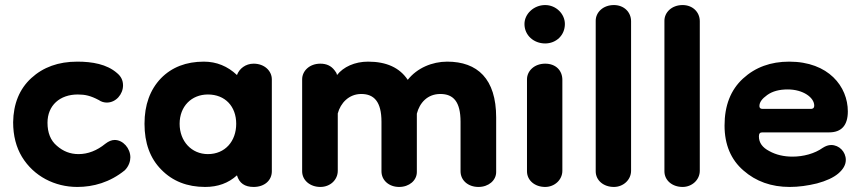

<svg xmlns="http://www.w3.org/2000/svg" viewBox="-20 -724 3408 760"><path d="M286 16C349 16 415 -2 474 -50C490 -66 496 -86 496 -101C496 -137 467 -170 434 -170C422 -170 410 -165 397 -155C364 -128 328 -114 291 -114C258 -114 230 -125 205 -147C180 -168 168 -199 168 -238C168 -307 217 -350 288 -350C317 -350 339 -345 371 -328C381 -321 392 -318 403 -318C439 -318 467 -351 467 -386C467 -406 459 -422 443 -435C403 -470 345 -480 286 -480C211 -480 151 -458 104 -415C57 -372 33 -313 32 -240C32 -187 44 -141 67 -103C114 -26 197 16 286 16Z M792 16C842 16 884 1 918 -30C927 1 949 16 984 16C1027 16 1056 -10 1056 -46V-410C1056 -443 1027 -472 984 -472C952 -472 927 -452 918 -427C881 -462 837 -480 787 -480C717 -480 660 -458 617 -414C574 -369 552 -309 552 -234C552 -158 574 -97 619 -52C663 -7 721 16 792 16ZM803 -114C738 -114 691 -165 691 -234C691 -303 738 -350 803 -350C871 -350 915 -303 915 -234C915 -165 871 -114 803 -114Z M1248 16C1287 16 1317 -12 1317 -48V-275C1328 -316 1361 -352 1410 -352C1461 -352 1490 -321 1490 -242V-46C1490 -10 1520 16 1560 16C1600 16 1630 -10 1630 -43V-274C1641 -317 1672 -352 1723 -352C1775 -352 1803 -321 1803 -242V-46C1803 -10 1833 16 1874 16C1914 16 1944 -10 1944 -43V-259C1944 -412 1870 -480 1750 -480C1691 -480 1631 -455 1594 -408C1562 -456 1510 -480 1437 -480C1384 -480 1339 -459 1314 -427C1313 -434 1309 -440 1304 -446C1291 -463 1273 -472 1248 -472C1205 -472 1176 -443 1176 -410V-46C1176 -10 1208 16 1248 16Z M2138 -552C2181 -552 2216 -584 2216 -629C2216 -669 2181 -704 2138 -704C2093 -704 2056 -669 2056 -629C2056 -584 2093 -552 2138 -552ZM2138 16C2175 16 2206 -12 2206 -48V-408C2206 -444 2181 -472 2138 -472C2095 -472 2066 -443 2066 -410V-46C2066 -10 2097 16 2138 16Z M2410 16C2447 16 2478 -12 2478 -48V-640C2478 -676 2450 -704 2410 -704C2367 -704 2338 -675 2338 -642V-46C2338 -10 2369 16 2410 16Z M2682 16C2719 16 2750 -12 2750 -48V-640C2750 -676 2722 -704 2682 -704C2639 -704 2610 -675 2610 -642V-46C2610 -10 2641 16 2682 16Z M3106 16C3141 16 3177 11 3214 2C3251 -8 3279 -21 3298 -37C3318 -54 3328 -72 3328 -91C3328 -123 3302 -150 3270 -150C3259 -150 3248 -146 3237 -139C3205 -116 3160 -104 3117 -104C3083 -104 3052 -111 3025 -126C2998 -140 2984 -159 2984 -184C2984 -195 2988 -200 2997 -200H3262C3311 -200 3336 -228 3336 -283C3336 -381 3260 -480 3104 -480C3031 -480 2970 -458 2921 -413C2872 -368 2848 -306 2848 -227C2848 -152 2873 -92 2923 -49C2972 -6 3033 16 3106 16ZM2998 -293C2990 -293 2986 -297 2986 -304C2986 -319 2996 -333 3017 -348C3038 -363 3065 -370 3098 -370C3159 -370 3203 -338 3203 -306C3203 -293 3193 -293 3189 -293Z"/></svg>

Font: Dongle
Style: Bold
Weight: 700
Designer: Yanghee Ryu
Foundry: Yanghee Ryu
Version: Version 2.000